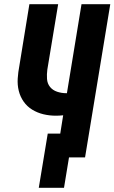

<svg xmlns="http://www.w3.org/2000/svg" viewBox="-20 -755 549 921"><path d="M166 146 209 -114H269L283 -202Q274 -201 265 -200.5Q256 -200 248 -200Q217 -200 188 -207Q159 -214 134.5 -229Q110 -244 93.5 -267.5Q77 -291 70 -319.5Q63 -348 65 -378.5Q67 -409 73 -440L121 -735H259L207 -421Q204 -399 205.5 -376.5Q207 -354 220 -338Q233 -322 254 -315Q275 -308 297 -308H301L371 -735H509L388 0H311L287 146Z"/></svg>

Font: Iosevka SS18 Heavy
Style: Italic
Weight: 900
Italic angle: -9°
Monospace: yes
Designer: Belleve Invis
Foundry: Belleve Invis
Version: Version 25.1.1; ttfautohint (v1.8.4)